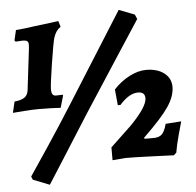

<svg xmlns="http://www.w3.org/2000/svg" viewBox="-58 -734 899 880"><g transform="rotate(-5 391.5 -293.5)"><path d="M179 -344Q179 -327 184 -320Q189 -313 200 -313Q211 -313 219.5 -313.5Q228 -314 230 -314L232 -310L216 -255Q205 -256 175.5 -257Q146 -258 116 -258Q86 -258 47 -255Q8 -252 -4 -251L8 -302Q39 -305 54 -315.5Q69 -326 72 -348L95 -540Q96 -546 96 -555Q96 -568 90 -572.5Q84 -577 69 -577Q59 -577 49.5 -576Q40 -575 37 -575L32 -581L43 -628Q76 -630 129 -638Q173 -643 202 -647Q231 -651 240 -652L248 -625Q236 -617 228.5 -606Q221 -595 215 -577Q208 -552 193.5 -458.5Q179 -365 179 -344ZM333 -218Q264 -109 209 -22.5Q154 64 136 92L60 62L54 47Q74 18 138.5 -79Q203 -176 256 -260L520 -679L592 -651L601 -630Q572 -585 492.5 -463.5Q413 -342 333 -218ZM528 -145Q607 -226 607 -265Q607 -294 575 -294Q534 -294 490 -244H478L471 -317Q503 -352 543.5 -373Q584 -394 621 -394Q672 -394 703.5 -370Q735 -346 735 -306Q735 -263 702.5 -215Q670 -167 585 -85L587 -80H628Q654 -80 667 -93Q680 -106 689 -140L761 -145Q757 -131 744.5 -85.5Q732 -40 726 -4L714 7Q689 6 612 3Q535 0 493 0L432 5V-54Z"/></g></svg>

Font: Alegreya ExtraBold
Style: Italic
Weight: 800
Italic angle: -7°
Designer: Juan Pablo del Peral
Foundry: Huerta Tipografica
Version: Version 2.007; ttfautohint (v1.6)